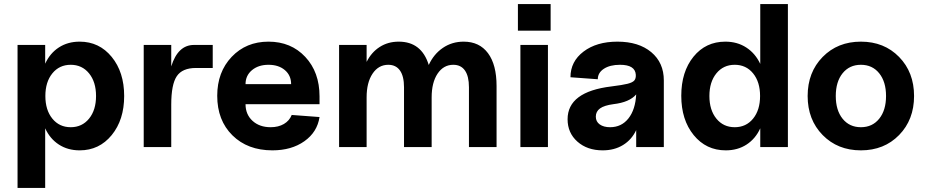

<svg xmlns="http://www.w3.org/2000/svg" viewBox="-20 -720 4531 940"><path d="M370.1 16.1Q312 16.1 268.3 -12.2Q224.6 -40.5 201.2 -91.8V200.2H65.9V-500H201.2V-408.2Q224.6 -459.5 268.3 -487.8Q312 -516.1 370.1 -516.1Q465.8 -516.1 526.9 -441.4Q587.9 -366.7 587.9 -250Q587.9 -133.3 526.9 -58.6Q465.8 16.1 370.1 16.1ZM236.3 -139.2Q270.5 -97.2 326.2 -97.2Q381.8 -97.2 416 -139.2Q450.2 -181.2 450.2 -250Q450.2 -318.8 416 -360.8Q381.8 -402.8 326.2 -402.8Q270.5 -402.8 236.3 -360.8Q202.1 -318.8 202.1 -250Q202.1 -181.2 236.3 -139.2Z M683.6 0V-500H818.4V-395Q851.1 -500 929.7 -500H1021.5V-387.2H939.5Q872.6 -387.2 845.5 -346.9Q818.4 -306.6 818.4 -208V0Z M1313.5 16.1Q1192.4 16.1 1117.9 -57.4Q1043.5 -130.9 1043.5 -251Q1043.5 -367.2 1114.3 -441.7Q1185.1 -516.1 1294.4 -516.1Q1404.8 -516.1 1474.6 -441.4Q1544.4 -366.7 1544.4 -248V-210H1182.1Q1182.1 -159.7 1216.3 -128.4Q1250.5 -97.2 1305.2 -97.2Q1342.8 -97.2 1369.9 -113Q1397 -128.9 1408.2 -157.2L1544.4 -147Q1533.2 -73.2 1470.2 -28.6Q1407.2 16.1 1313.5 16.1ZM1405.3 -308.1Q1405.3 -350.6 1374.8 -376.7Q1344.2 -402.8 1294.4 -402.8Q1245.1 -402.8 1213.6 -376.5Q1182.1 -350.1 1182.1 -308.1Z M2275.9 -293Q2275.9 -346.7 2256.3 -374.8Q2236.8 -402.8 2199.2 -402.8Q2151.4 -402.8 2122.3 -359.4Q2093.3 -315.9 2093.3 -243.2V0H1958V-293Q1958 -346.7 1938.2 -374.8Q1918.5 -402.8 1880.9 -402.8Q1833 -402.8 1804 -359.4Q1774.9 -315.9 1774.9 -243.2V0H1640.1V-500H1774.9V-417Q1798.3 -463.9 1838.9 -490Q1879.4 -516.1 1932.1 -516.1Q2043.9 -516.1 2079.1 -401.9Q2103.5 -455.1 2148.2 -485.6Q2192.9 -516.1 2250 -516.1Q2327.1 -516.1 2369.1 -459.7Q2411.1 -403.3 2411.1 -298.8V0H2275.9Z M2527.8 0V-500H2662.6V0ZM2515.6 -569.8V-700.2H2675.8V-569.8Z M2930.7 16.1Q2855 16.1 2806.9 -26.6Q2758.8 -69.3 2758.8 -136.2Q2758.8 -271 2973.6 -296.9Q3028.3 -303.7 3052.2 -309.8Q3076.2 -315.9 3085 -325.4Q3093.8 -335 3092.8 -354Q3089.8 -402.8 3015.6 -402.8Q2966.3 -402.8 2936.5 -383.3Q2906.7 -363.8 2906.7 -332L2772.9 -341.8Q2772.9 -418.9 2836.9 -467.5Q2900.9 -516.1 3002.9 -516.1Q3106.9 -516.1 3168.5 -464.6Q3230 -413.1 3230 -326.2V0H3094.7V-83Q3072.8 -36.1 3030.3 -10Q2987.8 16.1 2930.7 16.1ZM2966.8 -97.2Q3022.9 -97.2 3056.9 -140.4Q3090.8 -183.6 3094.7 -257.8Q3062 -219.2 2982.9 -210Q2938.5 -204.1 2917.7 -189.2Q2897 -174.3 2897 -148.9Q2897 -124.5 2916.3 -110.8Q2935.5 -97.2 2966.8 -97.2Z M3533.2 16.1Q3437 16.1 3376.2 -58.6Q3315.4 -133.3 3315.4 -251Q3315.4 -368.7 3375.2 -442.4Q3435.1 -516.1 3531.2 -516.1Q3589.4 -516.1 3633.5 -487.5Q3677.7 -459 3702.1 -407.2V-700.2H3837.4V0H3702.1V-91.8Q3678.7 -40.5 3635 -12.2Q3591.3 16.1 3533.2 16.1ZM3487.3 -139.2Q3521.5 -97.2 3577.1 -97.2Q3632.8 -97.2 3667 -139.2Q3701.2 -181.2 3701.2 -250Q3701.2 -318.8 3667 -360.8Q3632.8 -402.8 3577.1 -402.8Q3521.5 -402.8 3487.3 -360.8Q3453.1 -318.8 3453.1 -250Q3453.1 -181.2 3487.3 -139.2Z M4381.8 -58.8Q4308.6 16.1 4194.8 16.1Q4081.1 16.1 4007.6 -58.8Q3934.1 -133.8 3934.1 -250Q3934.1 -366.2 4007.6 -441.2Q4081.1 -516.1 4194.8 -516.1Q4308.6 -516.1 4381.8 -441.2Q4455.1 -366.2 4455.1 -250Q4455.1 -133.8 4381.8 -58.8ZM4105.2 -138.7Q4138.7 -97.2 4194.8 -97.2Q4251 -97.2 4284.4 -138.7Q4317.9 -180.2 4317.9 -250Q4317.9 -319.8 4284.4 -361.3Q4251 -402.8 4194.8 -402.8Q4138.7 -402.8 4105.2 -361.3Q4071.8 -319.8 4071.8 -250Q4071.8 -180.2 4105.2 -138.7Z"/></svg>

Font: Uncut Sans
Style: Bold
Weight: 700
Designer: Kasper Nordkvist
Foundry: UNCUT.wtf
Version: Version 1.304;Glyphs 3.2 (3246)